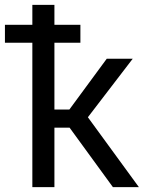

<svg xmlns="http://www.w3.org/2000/svg" viewBox="-52 -770 591 790"><path d="M412.6 0H519.5L309.6 -287.6L494.1 -528.3H387.2L233.4 -319.3H171.9V-594.2H278.8V-668H171.9V-750H81.1V-668H-31.7V-594.2H81.1V0H171.9V-244.6H234.4Z"/></svg>

Font: Roboto
Style: Regular
Weight: 400
Designer: Google
Version: Version 2.137; 2017